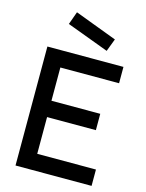

<svg xmlns="http://www.w3.org/2000/svg" viewBox="-143 -1084 891 1169"><g transform="rotate(15 302.0 -499.0)"><path d="M458.5 -897.9 428.2 -817.9 163.6 -916.5 192.9 -998ZM552.2 -647H182.1V-437.5H489.7V-334.5H182.1V-103H552.2V0H72.8V-750H552.2Z"/></g></svg>

Font: Manrope3 Semibold
Style: Regular
Weight: 600
Width: 4
Designer: Mikhail Sharanda
Foundry: Mikhail Sharanda
Version: Version 3.000;PS 003.000;hotconv 1.0.88;makeotf.lib2.5.64775